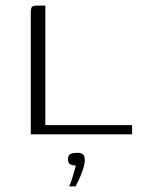

<svg xmlns="http://www.w3.org/2000/svg" viewBox="-20 -480 503 686"><path d="M142 -460V-33H452V0H90V-433Q90 -442 91 -448Q92 -454 96 -457Q100 -460 110 -460ZM227 186Q234 171 238 157Q242 143 245.5 131Q249 119 251 112Q249 112 248 111.5Q247 111 245 111Q238 111 230.5 107Q223 103 223 89Q223 74 232 70Q241 66 257 66Q265 66 270.5 68Q276 70 279.5 75.5Q283 81 283 91Q283 105 276.5 125Q270 145 262 162Q254 179 250 186Z"/></svg>

Font: Genos Light
Style: Regular
Weight: 300
Designer: Robert E. Leuschke
Foundry: Robert E. Leuschke
Version: Version 1.010